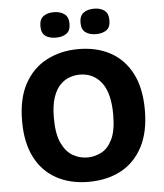

<svg xmlns="http://www.w3.org/2000/svg" viewBox="-59 -927 845 992"><g transform="rotate(-5 363.5 -430.5)"><path d="M361 14Q266 14 194.5 -25Q123 -64 84 -140Q45 -216 45 -327Q45 -445 87 -521.5Q129 -598 202 -636Q275 -674 367 -674Q462 -674 533 -635Q604 -596 643 -520Q682 -444 682 -331Q682 -216 641 -139Q600 -62 528 -24Q456 14 361 14ZM366 -112Q402 -112 437 -129.5Q472 -147 494.5 -192.5Q517 -238 517 -321Q517 -433 475 -487.5Q433 -542 362 -542Q337 -542 310.5 -533Q284 -524 261 -501Q238 -478 224 -436.5Q210 -395 210 -329Q210 -247 232.5 -199.5Q255 -152 290.5 -132Q326 -112 366 -112ZM466 -743Q432 -743 411 -758Q390 -773 390 -809Q390 -844 411 -859.5Q432 -875 466 -875Q499 -875 519.5 -859.5Q540 -844 540 -809Q540 -772 519 -757.5Q498 -743 466 -743ZM257 -743Q224 -743 203 -757.5Q182 -772 182 -809Q182 -844 202.5 -859.5Q223 -875 257 -875Q290 -875 311.5 -859.5Q333 -844 333 -809Q333 -773 312 -758Q291 -743 257 -743Z"/></g></svg>

Font: Bricolage Grotesque 10pt ExtraBold
Style: Regular
Weight: 800
Designer: Mathieu Triay
Foundry: Atelier Triay
Version: Version 1.000; ttfautohint (v1.8.4.7-5d5b);gftools[0.9.32]